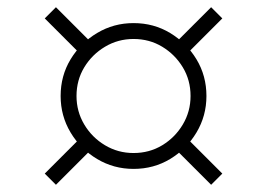

<svg xmlns="http://www.w3.org/2000/svg" viewBox="-20 -626 740 532"><path d="M350 -158Q295 -158 249 -185.5Q203 -213 175.5 -259Q148 -305 148 -360Q148 -416 175.5 -461.5Q203 -507 249 -534.5Q295 -562 350 -562Q406 -562 451.5 -534.5Q497 -507 524.5 -461.5Q552 -416 552 -360Q552 -305 524.5 -259Q497 -213 451.5 -185.5Q406 -158 350 -158ZM350 -202Q394 -202 429.5 -223.5Q465 -245 486.5 -281Q508 -317 508 -360Q508 -404 486.5 -439.5Q465 -475 429.5 -496.5Q394 -518 350 -518Q307 -518 271 -496.5Q235 -475 213.5 -439.5Q192 -404 192 -360Q192 -317 213.5 -281Q235 -245 271 -223.5Q307 -202 350 -202ZM104 -575 135 -606 228 -513 197 -482ZM472 -207 503 -238 596 -145 565 -114ZM565 -606 596 -575 503 -482 472 -513ZM197 -238 228 -207 135 -114 104 -145Z"/></svg>

Font: Murecho Thin Light
Style: Regular
Weight: 300
Version: Version 1.010